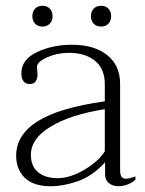

<svg xmlns="http://www.w3.org/2000/svg" viewBox="-20 -635 502 665"><path d="M92 -579Q92 -595 101.5 -605Q111 -615 127 -615Q143 -615 152.5 -605Q162 -595 162 -579Q162 -563 152.5 -553Q143 -543 127 -543Q111 -543 101.5 -553Q92 -563 92 -579ZM295 -579Q295 -595 304.5 -605Q314 -615 330 -615Q346 -615 355.5 -605Q365 -595 365 -579Q365 -563 355.5 -553Q346 -543 330 -543Q314 -543 304.5 -553Q295 -563 295 -579ZM36 -96Q36 -168 110.5 -215Q185 -262 343 -284V-343Q343 -397 309 -424.5Q275 -452 218 -452Q179 -452 143.5 -436.5Q108 -421 108 -403Q108 -397 109 -389.5Q110 -382 110 -376Q110 -364 104 -354Q98 -344 82 -344Q69 -344 61.5 -353.5Q54 -363 54 -381Q54 -429 108 -454.5Q162 -480 228 -480Q307 -480 351.5 -444Q396 -408 396 -345V-46Q396 -31 400.5 -23.5Q405 -16 416 -16Q427 -16 449 -24V-13Q438 -2 422 4Q406 10 390 10Q371 10 357.5 -0.5Q344 -11 344 -31V-73Q300 -25 250 -7.5Q200 10 155 10Q96 10 66 -19Q36 -48 36 -96ZM343 -111V-257Q224 -238 155.5 -196.5Q87 -155 87 -99Q87 -59 112 -38.5Q137 -18 179 -18Q223 -18 272 -47Q321 -76 343 -111Z"/></svg>

Font: Taviraj ExtraLight
Style: Regular
Weight: 275
Designer: Katatrad Team
Foundry: CadsonDemak
Version: Version 1.001